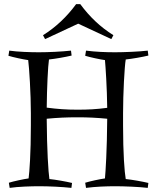

<svg xmlns="http://www.w3.org/2000/svg" viewBox="-20 -905 748 933"><path d="M521 -715 531 -734C467 -774 415 -824 370 -885H350C305 -824 253 -774 189 -734L199 -715L360 -790ZM490 -613C493 -582 500 -478 501 -381C448 -374 409 -372 356 -372C303 -372 260 -375 207 -382C208 -478 213 -584 218 -616C248 -619 299 -628 328 -635L325 -659C279 -654 215 -651 169 -651C129 -651 65 -653 25 -659L21 -634C43 -627 94 -616 117 -613C122 -576 130 -449 130 -355V-296C130 -158 123 -68 119 -38C96 -35 45 -24 23 -17L27 8C67 2 131 0 171 0C217 0 281 3 327 8L330 -16C301 -23 250 -32 220 -35C215 -69 208 -175 207 -328C260 -333 303 -335 356 -335C409 -335 448 -333 501 -328C500 -175 493 -69 490 -38C467 -35 416 -24 394 -17L398 8C444 2 496 0 542 0C582 0 658 3 698 8L701 -16C672 -23 621 -32 591 -35C585 -69 578 -158 578 -296V-355C578 -449 585 -582 591 -616C621 -619 672 -628 701 -635L698 -659C658 -654 580 -651 540 -651C494 -651 444 -653 398 -659L394 -634C416 -627 467 -616 490 -613Z"/></svg>

Font: Almendra
Style: Regular
Weight: 400
Designer: Ana Sanfelippo
Foundry: Ana Sanfelippo
Version: Version 1.003